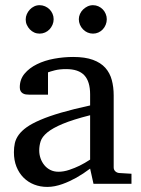

<svg xmlns="http://www.w3.org/2000/svg" viewBox="-20 -716 549 748"><path d="M331.1 -267.1Q263.7 -250 224.1 -233.4Q184.6 -216.8 164.3 -200Q144 -183.1 138.4 -165.8Q132.8 -148.4 132.8 -129.9Q132.8 -114.3 137.9 -99.4Q143.1 -84.5 152.6 -72.8Q162.1 -61 176 -54Q189.9 -46.9 208 -46.9Q228 -46.9 249.8 -54.2Q271.5 -61.5 289.6 -70.3Q310.5 -80.6 331.1 -94.2ZM344.2 0 331.1 -59.1Q304.7 -39.1 276.9 -23.4Q264.6 -16.6 251 -10.3Q237.3 -3.9 222.9 1.2Q208.5 6.3 193.6 9.3Q178.7 12.2 164.1 12.2Q136.7 12.2 113 2.9Q89.4 -6.3 71.8 -23.9Q54.2 -41.5 44.2 -66.4Q34.2 -91.3 34.2 -123Q34.2 -141.6 37.8 -158.2Q41.5 -174.8 52.7 -190.4Q64 -206.1 84.2 -220.5Q104.5 -234.9 137.5 -249Q170.4 -263.2 218 -277.1Q265.6 -291 331.1 -305.2V-348.1Q331.1 -398.4 308.6 -422.6Q286.1 -446.8 237.8 -446.8Q211.4 -446.8 192.9 -441.9Q174.3 -437 167 -434.1V-347.2H94.2Q87.4 -347.2 80.8 -348.1Q74.2 -349.1 68.8 -352.3Q63.5 -355.5 60.3 -361.1Q57.1 -366.7 57.1 -376Q57.1 -406.7 75.7 -429Q94.2 -451.2 124 -465.8Q153.8 -480.5 190.9 -487.3Q228 -494.1 265.1 -494.1Q311.5 -494.1 342 -482.9Q372.6 -471.7 390.4 -451.7Q408.2 -431.6 415.5 -404.3Q422.9 -377 422.9 -344.2V-64Q422.9 -54.7 429 -48.8Q435.1 -43 443.8 -42L492.2 -39.1V0ZM189 -641.1Q189 -629.9 184.6 -619.6Q180.2 -609.4 172.9 -601.6Q165.5 -593.8 155.5 -589.4Q145.5 -585 134.3 -585Q123 -585 113.3 -589.4Q103.5 -593.8 96.2 -601.6Q88.9 -609.4 84.5 -619.1Q80.1 -628.9 80.1 -640.1Q80.1 -650.9 84.5 -660.9Q88.9 -670.9 96.2 -678.7Q103.5 -686.5 113.3 -691.2Q123 -695.8 134.3 -695.8Q145.5 -695.8 155.5 -691.4Q165.5 -687 172.9 -679.7Q180.2 -672.4 184.6 -662.4Q189 -652.3 189 -641.1ZM396 -641.1Q396 -629.9 391.8 -619.6Q387.7 -609.4 380.4 -601.6Q373 -593.8 363.3 -589.4Q353.5 -585 342.3 -585Q331.1 -585 321 -589.4Q311 -593.8 303.5 -601.6Q295.9 -609.4 291.5 -619.6Q287.1 -629.9 287.1 -641.1Q287.1 -651.4 291.5 -661.4Q295.9 -671.4 303.7 -679Q311.5 -686.5 321.3 -691.2Q331.1 -695.8 342.3 -695.8Q353.5 -695.8 363.3 -691.4Q373 -687 380.4 -679.4Q387.7 -671.9 391.8 -661.9Q396 -651.9 396 -641.1Z"/></svg>

Font: Charis SIL Phon
Style: Regular
Weight: 400
Foundry: SIL International
Version: Version 5.000